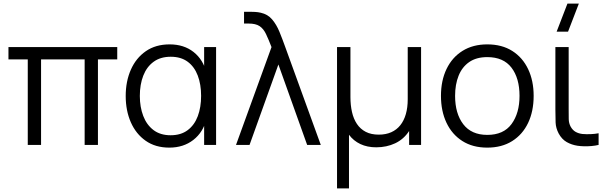

<svg xmlns="http://www.w3.org/2000/svg" viewBox="-20 -800 3362 1060"><path d="M133.3 0V-472H26.7V-540H627.3V-472H520.7V0H447.3V-472H206.7V0Z M914.7 15Q838.2 15 784.4 -22.7Q730.7 -60.3 702.3 -124.8Q674 -189.3 674 -270Q674 -350.8 702.4 -415.2Q730.8 -479.7 785 -517.3Q839.2 -555 916.7 -555Q995.3 -555 1048.7 -512.9Q1102 -470.8 1120.3 -397.3L1107 -371V-540H1173V0H1107V-170.7L1120.3 -144.3Q1102 -69.8 1047.3 -27.4Q992.7 15 914.7 15ZM922 -53.3Q978.8 -53.3 1016.2 -81.5Q1053.7 -109.7 1072 -158.8Q1090.3 -208 1090.3 -270.7Q1090.3 -334 1071.8 -382.8Q1053.3 -431.7 1016.1 -459.2Q978.8 -486.7 922.7 -486.7Q866 -486.7 828 -458.9Q790 -431.2 771 -382.3Q752 -333.5 752 -270.3Q752 -209.2 770.8 -160Q789.5 -110.8 827.2 -82.1Q865 -53.3 922 -53.3Z M1283 0 1479 -540Q1462.2 -583.7 1448.3 -612.6Q1434.5 -641.5 1413.1 -655.8Q1391.7 -670 1352.7 -670H1327.3V-735H1360.3Q1370.2 -735 1387.5 -734.2Q1404.8 -733.3 1419.7 -729.7Q1458.2 -721.2 1482.2 -692.9Q1506.3 -664.7 1522.8 -624.4Q1539.2 -584.2 1555 -540L1751 0H1675.7L1517 -444L1357.7 0Z M1840.7 240V-540H1914.7V-264.3Q1914.7 -219.8 1923.2 -181.9Q1931.7 -144 1950.5 -115.8Q1969.3 -87.7 1999.1 -72.2Q2028.8 -56.7 2071.3 -56.7Q2110.2 -56.7 2140 -70Q2169.8 -83.3 2190 -108.6Q2210.2 -133.8 2220.6 -170.1Q2231 -206.3 2231 -252V-540H2304.7V0H2238.7V-76.7Q2209 -31.3 2161.8 -9Q2114.5 13.3 2057 13.3Q2007.7 13.3 1969.7 -4.6Q1931.7 -22.5 1906.7 -56V240Z M2670.2 15Q2589.7 15 2532.5 -21.5Q2475.3 -58 2444.9 -122.4Q2414.5 -186.8 2414.5 -270.7Q2414.5 -355.5 2445.5 -419.6Q2476.5 -483.7 2533.8 -519.3Q2591.2 -555 2670.2 -555Q2751 -555 2808.2 -518.7Q2865.5 -482.3 2895.8 -418.2Q2926.2 -354.2 2926.2 -270.7Q2926.2 -185.7 2895.6 -121.4Q2865 -57.2 2807.6 -21.1Q2750.2 15 2670.2 15ZM2670.2 -55.3Q2760 -55.3 2804.1 -115.2Q2848.2 -175.2 2848.2 -270.7Q2848.2 -368.3 2803.8 -426.5Q2759.3 -484.7 2670.2 -484.7Q2609.7 -484.7 2570.3 -457.3Q2531 -430 2511.8 -381.8Q2492.5 -333.7 2492.5 -270.7Q2492.5 -173.2 2537.6 -114.2Q2582.7 -55.3 2670.2 -55.3Z M3116 -625H3053L3112.7 -780H3175.7ZM3168.8 4.7Q3136 -0.2 3108.8 -15.6Q3081.7 -31 3064.2 -63.3Q3048.7 -92.8 3047.4 -123.5Q3046.2 -154.2 3046.2 -195.7V-540H3119.5V-198.3Q3119.5 -164 3119.9 -142Q3120.3 -120 3130.5 -100.7Q3141.5 -81.2 3157.9 -72Q3174.3 -62.8 3195.5 -60.3Q3217 -58.5 3240.7 -59.4Q3264.3 -60.3 3284.8 -64.3V0Q3267.2 4.3 3246.3 6.2Q3225.5 8 3205.3 7.6Q3185.2 7.2 3168.8 4.7Z"/></svg>

Font: Manrope ExtraLight
Style: Regular
Weight: 200
Designer: Mikhail Sharanda
Foundry: Mikhail Sharanda
Version: Version 4.505